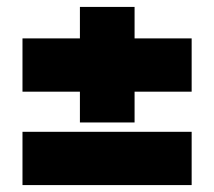

<svg xmlns="http://www.w3.org/2000/svg" viewBox="-20 -602 619 555"><path d="M45 -337V-491H211V-582H369V-491H534V-337H369V-248H211V-337ZM45 -67V-221H534V-67Z"/></svg>

Font: Outfit Black
Style: Regular
Weight: 900
Designer: Rodrigo Fuenzalida
Foundry: fragTYPE
Version: Version 1.100; ttfautohint (v1.8.4.7-5d5b)